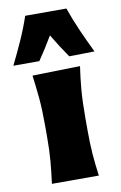

<svg xmlns="http://www.w3.org/2000/svg" viewBox="-130 -824 550 874"><g transform="rotate(-10 145.5 -387.0)"><path d="M37.5 0Q44.5 -52.5 48.8 -102.2Q53 -152 53 -214.5V-264.5Q53 -343 48 -395.5Q43 -448 36 -500.5L256.5 -505.5Q248.5 -452 244 -398.5Q239.5 -345 239.5 -264.5V-214.5Q239.5 -152 243.2 -102.2Q247 -52.5 254.5 0ZM-42 -560Q-15.5 -613.5 8.5 -667.2Q32.5 -721 50.5 -774.5H241Q259.5 -721 283.2 -667.2Q307 -613.5 333 -560L216 -558Q179 -611.5 146 -667Q113.5 -611.5 78 -560Z"/></g></svg>

Font: Commissioner Flair ExtraBold
Style: Regular
Weight: 800
Designer: Kostas Bartsokas
Foundry: Kostas Bartsokas
Version: Version 1.000; ttfautohint (v1.8.3)